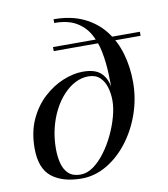

<svg xmlns="http://www.w3.org/2000/svg" viewBox="-85 -832 800 914"><g transform="rotate(-10 315.0 -375.0)"><path d="M236.5 10Q145.5 10 92.8 -31.2Q40 -72.5 40 -170Q40 -249 67.5 -308.8Q95 -368.5 139 -408.8Q183 -449 233.2 -469.5Q283.5 -490 329 -490Q387 -490 414.5 -465Q442 -440 450.2 -395.5Q458.5 -351 458.5 -292.5L444.5 -330Q444.5 -365 435.2 -395.5Q426 -426 405.5 -444.8Q385 -463.5 351 -463.5Q318.5 -463.5 287.5 -447.8Q256.5 -432 229.8 -403.2Q203 -374.5 182.8 -335.5Q162.5 -296.5 151 -249.2Q139.5 -202 139.5 -150Q139.5 -113 147.5 -81Q155.5 -49 176.2 -29.2Q197 -9.5 234.5 -9.5Q266.5 -9.5 297 -31.5Q327.5 -53.5 354.2 -89.5Q381 -125.5 401.2 -168.2Q421.5 -211 433 -253.2Q444.5 -295.5 444.5 -330L450.5 -345.5Q450.5 -401.5 448.5 -458Q446.5 -514.5 436.5 -565.5Q426.5 -616.5 403.5 -656.2Q380.5 -696 340 -719Q299.5 -742 235.5 -742V-760Q319 -760 379.8 -731.2Q440.5 -702.5 479.8 -652.5Q519 -602.5 537.8 -537.5Q556.5 -472.5 556.5 -400Q556.5 -321.5 531 -248Q505.5 -174.5 460.8 -116.2Q416 -58 358.2 -24Q300.5 10 236.5 10ZM210 -610.5V-630H630V-610.5Z"/></g></svg>

Font: Bodoni Moda 11pt
Style: Italic
Weight: 400
Italic angle: -13°
Version: Version 2.004